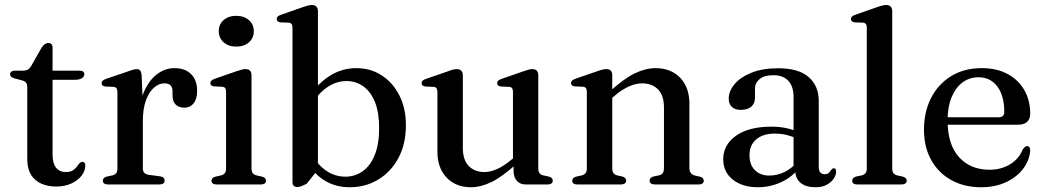

<svg xmlns="http://www.w3.org/2000/svg" viewBox="-20 -758 4292 789"><path d="M70 -428 42.5 -435Q30.5 -438 26 -442.5Q21.5 -447 21.5 -452.5Q21.5 -460 26.8 -463.8Q32 -467.5 40.5 -467.5H73.5Q86 -467.5 93.8 -471.8Q101.5 -476 108 -486.5L150 -560.5Q157 -571.5 164 -576.5Q171 -581.5 178.5 -581.5Q187 -581.5 191.5 -576.5Q196 -571.5 196 -562V-122Q196 -87.5 210.2 -69.2Q224.5 -51 250 -51Q268 -51 278 -57Q288 -63 294 -71Q300 -79 305.2 -85.5Q310.5 -92 318 -93Q324 -93 327.2 -89.2Q330.5 -85.5 330.5 -77Q330 -55 314.8 -35.5Q299.5 -16 272.8 -3.8Q246 8.5 211.5 8.5Q156.5 8.5 124.2 -19.8Q92 -48 92 -106V-400.5Q92 -412 87 -418.2Q82 -424.5 70 -428ZM150 -430V-467.5H306.5Q316.5 -467.5 321.5 -464Q326.5 -460.5 326.5 -453Q326.5 -443 316.5 -436.5Q306.5 -430 285 -430Z M550 -259.5Q550 -330.5 571 -379.2Q592 -428 625.2 -453Q658.5 -478 696 -478Q741 -478 765.5 -453.2Q790 -428.5 790 -385Q790 -350.5 775.5 -333Q761 -315.5 738 -315.5Q714.5 -315.5 701.8 -328.5Q689 -341.5 689 -365V-382Q689 -399 681 -407.2Q673 -415.5 655 -415.5Q633.5 -415.5 613.2 -398.2Q593 -381 580 -346.5Q567 -312 567 -259.5ZM562 -449 567 -329V-66.5Q567 -54.5 572.8 -48Q578.5 -41.5 592 -39.5L637 -33.5Q647 -32 651.8 -27.8Q656.5 -23.5 656.5 -16Q656.5 -8.5 651 -4.2Q645.5 0 634.5 0H423.5Q413 0 407.8 -4.2Q402.5 -8.5 402.5 -15.5Q402.5 -21.5 406.5 -25.8Q410.5 -30 419 -32.5L443 -37.5Q452.5 -40 457.5 -46.5Q462.5 -53 462.5 -66V-379.5Q462.5 -390.5 459 -395.2Q455.5 -400 447 -401L412.5 -402.5Q404.5 -403.5 401 -407Q397.5 -410.5 397.5 -416Q397.5 -422 401.8 -426.2Q406 -430.5 416 -434L500 -462.5Q519 -469.5 528 -471.8Q537 -474 542.5 -474Q551.5 -474 556 -468.2Q560.5 -462.5 562 -449Z M1013.5 -449.5V-66.5Q1013.5 -53.5 1018.5 -46.8Q1023.5 -40 1033 -37.5L1056 -32.5Q1065 -30 1069 -26Q1073 -22 1073 -15.5Q1073 -8.5 1067.8 -4.2Q1062.5 0 1051.5 0H870.5Q859.5 0 854.2 -4.2Q849 -8.5 849 -15.5Q849 -21.5 853 -25.8Q857 -30 865.5 -32L889.5 -37.5Q899.5 -40.5 904.2 -46.8Q909 -53 909 -66V-380Q909 -391 905.5 -395.8Q902 -400.5 893.5 -401.5L859.5 -403Q851.5 -404 848 -407.5Q844.5 -411 844.5 -416.5Q844.5 -422.5 848.5 -426.5Q852.5 -430.5 863 -434.5L948 -464Q963.5 -469.5 972.8 -471.8Q982 -474 988.5 -474Q1001.5 -474 1007.5 -467.5Q1013.5 -461 1013.5 -449.5ZM951 -566.5Q919 -566.5 899 -584.2Q879 -602 879 -630Q879 -658 899 -675.5Q919 -693 951 -693Q983 -693 1003 -675.2Q1023 -657.5 1023 -630Q1023 -602 1003 -584.2Q983 -566.5 951 -566.5Z M1286.5 -712.5V-61L1240 -2.5Q1224 5 1216.5 7.8Q1209 10.5 1201 10.5Q1192.5 10.5 1187.2 5.5Q1182 0.5 1182 -10V-643.5Q1182 -654.5 1178.2 -659.2Q1174.5 -664 1166.5 -665L1132 -666Q1124 -667.5 1120.5 -671Q1117 -674.5 1117 -680Q1117 -686 1121 -690Q1125 -694 1135.5 -697.5L1221 -727.5Q1236.5 -733 1245.5 -735.2Q1254.5 -737.5 1261.5 -737.5Q1274 -737.5 1280.2 -730.8Q1286.5 -724 1286.5 -712.5ZM1263 -333 1247 -358Q1286 -415.5 1335.8 -446.8Q1385.5 -478 1444.5 -478Q1503 -478 1549 -448Q1595 -418 1621.5 -365.2Q1648 -312.5 1648 -244Q1648 -165.5 1617 -108.2Q1586 -51 1533.8 -19.8Q1481.5 11.5 1417 11.5Q1358 11.5 1312.2 -17.2Q1266.5 -46 1238 -99L1262 -122.5Q1287 -78.5 1322.5 -55.2Q1358 -32 1399 -32Q1438.5 -32 1470 -54Q1501.5 -76 1519.8 -120.5Q1538 -165 1538 -232Q1538 -296 1520.8 -338.8Q1503.5 -381.5 1473 -403.2Q1442.5 -425 1404 -425Q1364.5 -425 1328.5 -402Q1292.5 -379 1263 -333Z M2090.5 -55.5V-90L2088 -92.5V-380Q2088 -390.5 2084.2 -395.5Q2080.5 -400.5 2072 -401L2038 -402.5Q2030 -404 2026.5 -407.2Q2023 -410.5 2023 -416Q2023 -422.5 2027 -426.5Q2031 -430.5 2041.5 -434L2126.5 -463.5Q2141.5 -469 2151 -471.5Q2160.5 -474 2168 -474Q2180 -474 2186 -467.2Q2192 -460.5 2192 -449V-66.5Q2192 -53.5 2197 -46.8Q2202 -40 2211.5 -37.5L2235 -32.5Q2243.5 -30 2247.5 -26Q2251.5 -22 2251.5 -15.5Q2251.5 -8.5 2246.2 -4.2Q2241 0 2230 0H2140Q2117.5 0 2104 -14.8Q2090.5 -29.5 2090.5 -55.5ZM1777.5 -135V-380Q1777.5 -390.5 1773.8 -395.5Q1770 -400.5 1762 -401L1727.5 -402.5Q1719.5 -404 1716 -407.2Q1712.5 -410.5 1712.5 -416Q1712.5 -422.5 1716.5 -426.5Q1720.5 -430.5 1731 -434L1816.5 -463.5Q1832 -469.5 1841.2 -471.8Q1850.5 -474 1857 -474Q1869.5 -474 1875.8 -467.2Q1882 -460.5 1882 -449V-151Q1882 -100.5 1906.2 -75.8Q1930.5 -51 1970.5 -51Q1995.5 -51 2023.8 -63.8Q2052 -76.5 2084.5 -104L2106 -122.5L2124.5 -103.5L2103 -85Q2044 -31.5 1999.8 -10Q1955.5 11.5 1915.5 11.5Q1853.5 11.5 1815.5 -28Q1777.5 -67.5 1777.5 -135Z M2496 -449.5V-66.5Q2496 -53.5 2501 -46.8Q2506 -40 2515.5 -37.5L2538 -32.5Q2553 -27.5 2553 -16.5Q2553 0 2531 0H2352.5Q2342 0 2336.8 -4.2Q2331.5 -8.5 2331.5 -15.5Q2331.5 -21.5 2335.5 -25.8Q2339.5 -30 2347.5 -32L2372 -37.5Q2381.5 -40.5 2386.5 -46.8Q2391.5 -53 2391.5 -66V-380Q2391.5 -391 2388 -395.8Q2384.5 -400.5 2376 -401.5L2341.5 -403Q2333.5 -404 2330 -407.5Q2326.5 -411 2326.5 -416.5Q2326.5 -422.5 2330.5 -426.5Q2334.5 -430.5 2345 -434.5L2430.5 -464Q2445.5 -469.5 2454.8 -471.8Q2464 -474 2471.5 -474Q2484 -474 2490 -467.5Q2496 -461 2496 -449.5ZM2482 -344 2463.5 -363 2485 -381.5Q2544 -435 2588.5 -456.5Q2633 -478 2674 -478Q2736.5 -478 2774.8 -438.8Q2813 -399.5 2813 -331.5V-68.5Q2813 -54.5 2818.8 -47.2Q2824.5 -40 2834.5 -37L2856 -32Q2864.5 -30 2868.2 -25.8Q2872 -21.5 2872 -15.5Q2872 -8.5 2867 -4.2Q2862 0 2851 0H2671.5Q2649.5 0 2649.5 -16.5Q2649.5 -27.5 2664.5 -32.5L2688.5 -37.5Q2699 -40 2703.8 -47.2Q2708.5 -54.5 2708.5 -68.5V-316Q2708.5 -366 2684 -390.8Q2659.5 -415.5 2618.5 -415.5Q2593.5 -415.5 2564.5 -402.8Q2535.5 -390 2503.5 -362.5Z M3247.5 -60.5V-70L3241 -73V-359.5Q3241 -402.5 3219.5 -425.8Q3198 -449 3158.5 -449Q3120.5 -449 3101.5 -433Q3082.5 -417 3082.5 -395V-356.5Q3082.5 -332.5 3067 -319.5Q3051.5 -306.5 3024 -306.5Q3000 -306.5 2987.2 -319Q2974.5 -331.5 2974.5 -352.5Q2974.5 -383 2998.2 -411.8Q3022 -440.5 3067.5 -459Q3113 -477.5 3177.5 -477.5Q3262 -477.5 3303.2 -441.2Q3344.5 -405 3344.5 -343.5V-73.5Q3344.5 -57 3350.8 -49.5Q3357 -42 3368 -42Q3380 -42 3385.8 -47.5Q3391.5 -53 3395 -59Q3397.5 -62 3400 -64.2Q3402.5 -66.5 3406.5 -66.5Q3411 -66.5 3413.5 -63Q3416 -59.5 3416 -53Q3416 -39 3406.2 -24.2Q3396.5 -9.5 3377.8 1Q3359 11.5 3331 11.5Q3291.5 11.5 3269.5 -7Q3247.5 -25.5 3247.5 -60.5ZM2952 -103.5Q2952 -162.5 3004.2 -200Q3056.5 -237.5 3150.5 -237.5Q3184.5 -237.5 3212.5 -231.2Q3240.5 -225 3262 -215L3254.5 -189Q3234 -198 3212.2 -203.5Q3190.5 -209 3164.5 -209Q3115 -209 3087.5 -185.2Q3060 -161.5 3060 -120.5Q3060 -80 3082.8 -58.2Q3105.5 -36.5 3141 -36.5Q3174 -36.5 3204.5 -51.5Q3235 -66.5 3257 -94.5L3267 -72Q3238 -32 3191.8 -10.2Q3145.5 11.5 3094 11.5Q3031 11.5 2991.5 -19.8Q2952 -51 2952 -103.5Z M3646.5 -712.5V-66.5Q3646.5 -53.5 3651.2 -46.8Q3656 -40 3666 -37.5L3689 -32.5Q3697.5 -30 3701.8 -26Q3706 -22 3706 -15.5Q3706 -8.5 3700.5 -4.2Q3695 0 3684 0H3503Q3492 0 3487 -4.2Q3482 -8.5 3482 -15.5Q3482 -21.5 3486 -25.8Q3490 -30 3498 -32.5L3522.5 -37.5Q3532 -40.5 3537 -46.8Q3542 -53 3542 -66V-643.5Q3542 -654.5 3538.2 -659.2Q3534.5 -664 3526.5 -665L3492 -666Q3484 -667.5 3480.5 -671Q3477 -674.5 3477 -680Q3477 -686 3481 -690Q3485 -694 3495.5 -697.5L3581 -727.5Q3596.5 -733 3605.8 -735.2Q3615 -737.5 3621.5 -737.5Q3634 -737.5 3640.2 -730.8Q3646.5 -724 3646.5 -712.5Z M4213.5 -290.5Q4213.5 -269 4200.8 -257.2Q4188 -245.5 4163 -245.5H3844V-276H4083Q4107 -276 4107 -297.5Q4107 -365 4078.2 -402.8Q4049.5 -440.5 4001.5 -440.5Q3963.5 -440.5 3934.8 -418.8Q3906 -397 3890 -357.2Q3874 -317.5 3874 -263.5Q3874 -163.5 3921.2 -112Q3968.5 -60.5 4045.5 -60.5Q4095 -60.5 4131.5 -83.2Q4168 -106 4182.5 -143.5Q4188.5 -151.5 4192.5 -154.5Q4196.5 -157.5 4201 -157.5Q4208 -157.5 4210.8 -152Q4213.5 -146.5 4213.5 -138.5Q4210 -97.5 4183.5 -63.2Q4157 -29 4112.8 -8.8Q4068.5 11.5 4012 11.5Q3942.5 11.5 3889.5 -17.8Q3836.5 -47 3806.8 -100.2Q3777 -153.5 3777 -225Q3777 -298 3806 -355Q3835 -412 3888.2 -445Q3941.5 -478 4015 -478Q4076 -478 4120.5 -454Q4165 -430 4189.2 -388Q4213.5 -346 4213.5 -290.5Z"/></svg>

Font: Fraunces 24pt
Style: Regular
Weight: 400
Version: Version 1.000;[b76b70a41]